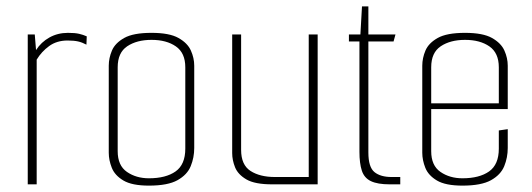

<svg xmlns="http://www.w3.org/2000/svg" viewBox="-20 -578 1669 602"><path d="M67 0V-470H89L93 -421Q109 -446 135 -460.5Q161 -475 193 -475Q215 -475 228 -472Q241 -469 252 -464L251 -438Q238 -445 225 -448Q212 -451 192 -451Q158 -451 134 -433.5Q110 -416 95 -391V0Z M447 4Q394 4 367 -12Q340 -28 330.5 -52Q321 -76 321 -99V-372Q321 -396 331 -419.5Q341 -443 369.5 -459Q398 -475 455 -475Q511 -475 539.5 -459Q568 -443 578.5 -419.5Q589 -396 589 -372V-114Q589 -84 578 -57Q567 -30 536.5 -13Q506 4 447 4ZM447 -19Q500 -19 530.5 -40.5Q561 -62 561 -112V-367Q561 -412 531.5 -432.5Q502 -453 455 -453Q409 -453 379 -433Q349 -413 349 -367V-104Q349 -59 378 -39Q407 -19 447 -19Z M833 0Q779 0 752.5 -15.5Q726 -31 717 -53.5Q708 -76 708 -98V-470H736V-108Q736 -61 765.5 -42Q795 -23 842 -23H948V-470H976V0Z M1202 0Q1164 0 1143 -10Q1122 -20 1114.5 -43Q1107 -66 1107 -102V-448H1074V-470H1110L1115 -558H1135V-470H1220L1214 -448H1135V-100Q1135 -54 1154 -38.5Q1173 -23 1208 -23H1235V0Z M1430 4Q1377 4 1350 -12Q1323 -28 1313.5 -52Q1304 -76 1304 -99V-372Q1304 -396 1314 -419.5Q1324 -443 1352.5 -459Q1381 -475 1438 -475Q1494 -475 1522.5 -459Q1551 -443 1561.5 -419.5Q1572 -396 1572 -372V-250L1544 -249V-367Q1544 -412 1514.5 -432.5Q1485 -453 1438 -453Q1392 -453 1362 -433Q1332 -413 1332 -367V-104Q1332 -59 1361 -39Q1390 -19 1430 -19Q1483 -19 1513.5 -40.5Q1544 -62 1544 -112V-169L1572 -173V-114Q1572 -84 1561 -57Q1550 -30 1519.5 -13Q1489 4 1430 4ZM1311 -236V-254H1572V-236Z"/></svg>

Font: Smooch Sans Thin ExtraLight
Style: Regular
Weight: 250
Version: Version 1.010